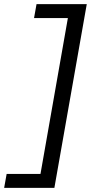

<svg xmlns="http://www.w3.org/2000/svg" viewBox="-41 -746 441 925"><path d="M-21 159H221L377 -726H135L123 -659H286L154 92H-9Z"/></svg>

Font: Geom Light
Style: Italic
Weight: 300
Italic angle: -10°
Version: Version 1.102